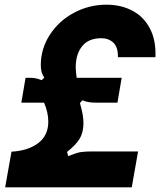

<svg xmlns="http://www.w3.org/2000/svg" viewBox="-20 -799 683 819"><path d="M29 -152Q100 -156 143 -188.5Q186 -221 186 -280Q186 -319 168 -361H71L89 -467H110Q124 -467 134.5 -464.5Q145 -462 158 -457L169 -468Q154 -488 154 -521Q154 -591 192.5 -650.5Q231 -710 295.5 -744.5Q360 -779 434 -779Q496 -779 544.5 -753.5Q593 -728 619.5 -677.5Q646 -627 643 -555H483Q484 -597 464 -616.5Q444 -636 412 -636Q358 -636 330.5 -602Q303 -568 303 -512Q303 -497 307 -467H499L481 -361H397Q378 -361 364 -362.5Q350 -364 331 -371L321 -359Q336 -308 336 -275Q336 -234 319.5 -207Q303 -180 266 -151L271 -133Q305 -147 323 -150Q341 -153 371 -153H569L542 0H2Z"/></svg>

Font: Open Sauce Sans Black Italic
Style: Regular
Weight: 900
Italic angle: -10°
Designer: Alfredo Marco Pradil
Foundry: Creative Sauce Fz LLC
Version: Version 1.477